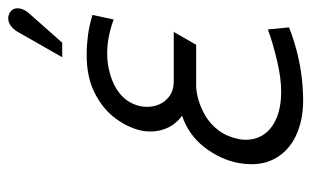

<svg xmlns="http://www.w3.org/2000/svg" viewBox="-164 -576 751 463"><g transform="rotate(-90 211.5 -344.5)"><path d="M396 -446 407 -497Q381 -505 357 -508Q333 -511 310 -511Q257 -511 218.5 -491.5Q180 -472 157.5 -441.5Q135 -411 128 -379Q124 -358 127.5 -339Q131 -320 140.5 -305.5Q150 -291 164 -281Q117 -265 87.5 -226.5Q58 -188 50 -145Q41 -95 59 -60Q77 -25 114.5 -7Q152 11 200 11Q230 11 261 7Q292 3 322 -5Q352 -13 377 -23L372 -74Q353 -67 333.5 -61.5Q314 -56 295 -51.5Q276 -47 257.5 -44.5Q239 -42 222 -42Q181 -42 153 -55.5Q125 -69 113.5 -93Q102 -117 108 -146Q114 -174 129 -193.5Q144 -213 163.5 -224.5Q183 -236 202.5 -241.5Q222 -247 236 -247H335L366 -301H247Q224 -301 209 -313Q194 -325 188.5 -343.5Q183 -362 187 -382Q191 -400 201.5 -414.5Q212 -429 230 -440Q248 -451 274 -457Q291 -461 309.5 -461.5Q328 -462 349.5 -458.5Q371 -455 396 -446ZM410 -649Q418 -658 421 -666.5Q424 -675 422.5 -683Q421 -691 413 -696Q405 -701 396 -700Q387 -699 379.5 -693Q372 -687 366 -677L305 -570H340Z"/></g></svg>

Font: Advent Pro
Style: Italic
Weight: 400
Italic angle: -12°
Designer: VivaRado, Andreas Kalpakidis
Foundry: VivaRado, Andreas Kalpakidis
Version: Version 3.000